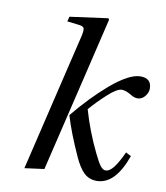

<svg xmlns="http://www.w3.org/2000/svg" viewBox="-84 -812 770 893"><g transform="rotate(10 301.0 -365.0)"><path d="M91.8 12.2 209 -480 247.1 -639.2Q253.4 -668.5 249.8 -677Q246.1 -685.5 227.1 -688L169.9 -694.8L175.8 -717.8L355 -742.2L359.9 -736.8L298.8 -480L184.1 0ZM254.9 -267.1Q329.6 -358.4 410.2 -428.2Q497.1 -502 549.8 -502Q602.1 -502 602.1 -453.1Q602.1 -433.6 587.6 -416.3Q573.2 -398.9 553.2 -398.9Q539.6 -398.9 524.9 -407.2Q494.6 -425.8 476.1 -425.8Q452.6 -425.8 410.4 -387.2Q368.2 -348.6 334 -309.1Q362.3 -210 409.2 -113.8Q428.2 -74.2 440.2 -58.6Q452.1 -43 464.8 -43Q483.9 -43 503.2 -68.1Q522.5 -93.3 544.9 -142.1L569.8 -128.9Q520 12.2 432.1 12.2Q397.5 12.2 373 -10.5Q348.6 -33.2 326.2 -83Q278.8 -187 254.9 -267.1Z"/></g></svg>

Font: Linguistics Pro
Style: Italic
Weight: 400
Italic angle: -12°
Designer: Stefan Peev, Context Ltd
Foundry: Stefan Peev, Context Ltd
Version: Version 001.000